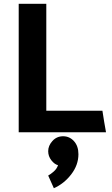

<svg xmlns="http://www.w3.org/2000/svg" viewBox="-20 -700 591 1016"><path d="M541 0H79V-680H225V-114H522Q526 -86 531 -57Q536 -28 541 0ZM395 116Q395 173 357 222.5Q319 272 265 296L235 229Q248 222 264.5 207.5Q281 193 287 174Q269 170 252 148.5Q235 127 235 100Q235 71 257.5 46Q280 21 314 21Q348 21 371.5 47Q395 73 395 116Z"/></svg>

Font: Palanquin Dark Medium
Style: Regular
Weight: 500
Designer: Pria Ravichandran
Version: Version 1.001